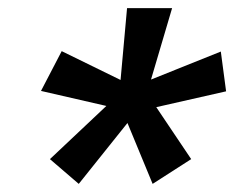

<svg xmlns="http://www.w3.org/2000/svg" viewBox="-20 -740 577 473"><path d="M174 -287 103 -348 242 -479 81 -516 132 -614 277 -543 293 -720H404L352 -544L524 -613L537 -515L365 -476L451 -348L356 -287L294 -437Z"/></svg>

Font: REM Medium Medium
Style: Italic
Weight: 500
Italic angle: -11°
Version: Version 1.005;gftools[0.9.28]